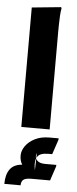

<svg xmlns="http://www.w3.org/2000/svg" viewBox="-70 -794 474 1188"><g transform="rotate(5 167.0 -200.0)"><path d="M79 -742 260 -760 263 -752Q259 -734 257.5 -707Q256 -680 255.5 -652Q255 -624 255 -604V0H79ZM90 176Q90 146 110.5 117Q131 88 168.5 69Q206 50 258 50H315V59L284 151H259Q235 151 216 157.5Q197 164 188 184V187Q200 215 247 215H315V224L285 314H170Q133 314 119.5 325Q106 336 106 360H5Q5 302 29 269Q53 236 105 232Q90 209 90 176ZM189 152Q181 171 187 186Q182 198 181.5 216.5Q181 235 186 260L188 187L187 186L188 184Z"/></g></svg>

Font: Kufam
Style: Bold
Weight: 700
Designer: Wael Morcos, Artur Schmal
Foundry: Original Type
Version: Version 1.300; ttfautohint (v1.8.3)